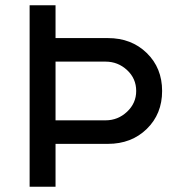

<svg xmlns="http://www.w3.org/2000/svg" viewBox="-20 -706 673 726"><path d="M388 -562Q477 -562 535 -505.5Q593 -449 593 -362Q593 -275 535 -218.5Q477 -162 388 -162H190V0H92V-686H190V-562ZM379 -473H190V-251H379Q426 -251 460.5 -283.5Q495 -316 495 -362Q495 -409 460.5 -441Q426 -473 379 -473Z"/></svg>

Font: Chivo
Style: Regular
Weight: 400
Designer: Hector Gatti
Foundry: Omnibus-Type
Version: Version 1.007;PS 001.007;hotconv 1.0.88;makeotf.lib2.5.64775